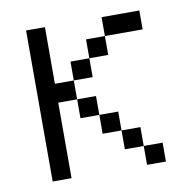

<svg xmlns="http://www.w3.org/2000/svg" viewBox="-63 -563 626 626"><g transform="rotate(-10 250.0 -250.0)"><path d="M437.5 0V-62.5H375V0ZM437.5 -437.5V-500H312.5V-437.5H250V-375H187.5V-312.5H125V-500H62.5Q62.5 -500 62.5 0H125Q125 0 125 -250H187.5V-187.5H250V-125H312.5V-62.5H375V-125H312.5V-187.5H250V-250H187.5V-312.5H250V-375H312.5V-437.5Z"/></g></svg>

Font: UnifontExMono
Style: Regular
Weight: 500
Version: Version 15.0.06